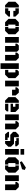

<svg xmlns="http://www.w3.org/2000/svg" viewBox="3108 -3932 998 7253"><g transform="rotate(90 3606.5 -306.0)"><path d="M262.2 0H175.8L46.4 -129.4V-389.2L175.8 -518.6H262.2ZM296.4 -389.2V-518.6H478.5L607.9 -389.2V-311.5H392.1V-389.2ZM296.4 0V-121.1H392.1V-186H607.9V-129.4L478.5 0Z M1274.9 -129.4 1145.5 0H1001V-121.1H1054.7V-389.2H1001V-518.6H1145.5L1274.9 -389.2ZM910.6 -121.1H966.8V0H821.8L692.4 -129.4V-389.2L821.8 -518.6H966.8V-389.2H910.6Z M1379.4 0V-518.6H1595.7V0ZM1717.8 -389.2H1629.9V-450.2L1697.8 -518.6H1864.7L1934.1 -449.2V0H1717.8ZM2056.2 -389.2H1968.3V-449.2L2034.7 -518.6H2166.5L2272 -412.1V0H2056.2Z M2369.6 172.9V-518.6H2585.4V172.9ZM2714.8 -389.2H2619.6V-454.6L2683.1 -518.6H2801.3L2931.2 -389.2V-129.4L2801.3 0H2619.6V-121.1H2714.8Z M3370.6 -389.2H3278.8V-445.8L3351.1 -518.6H3481.9L3586.9 -397.5V-263.2H3370.6ZM3028.3 0V-518.6H3244.1V0Z M3864.7 0H3778.3L3648.9 -129.4V-389.2L3778.3 -518.6H3864.7ZM3898.9 -208V-298.3H4012.7V-389.2H3898.9V-518.6H4082L4211.4 -389.2V-208ZM3898.9 0V-121.1H4189V-64.9L4124.5 0Z M4303.2 0V-518.6H4521V0ZM4648.9 -389.2H4556.2V-445.8L4628.4 -518.6H4748.5L4865.2 -401.9V0H4648.9Z M5078.1 -518.6H5164.6V-335.4H5410.6L5522.9 -222.2V-121.1L5402.3 0H5307.1V-195.8H5073.7L4961.4 -303.7V-402.3ZM5177.2 -95.2H5272.9V0L5050.8 -0.5L4960.9 -106.9V-148.4H5177.2ZM5307.1 -423.3H5198.7V-518.6H5428.2L5505.4 -441.4V-382.8H5307.1Z M5607.9 -518.6H5824.2V0H5607.9ZM5607.9 -720.7H5824.2V-583H5607.9Z M6504.4 -129.4 6375 0H6230.5V-121.1H6284.2V-389.2H6230.5V-518.6H6375L6504.4 -389.2ZM6140.1 -121.1H6196.3V0H6051.3L5921.9 -129.4V-389.2L6051.3 -518.6H6196.3V-389.2H6140.1ZM6311 -784.7 6400.9 -743.2 6374.5 -640.1 6104 -558.6 6073.7 -630.4Z M6601.6 0V-518.6H6819.3V0ZM6947.3 -389.2H6854.5V-445.8L6926.8 -518.6H7046.9L7163.6 -401.9V0H6947.3Z"/></g></svg>

Font: Black Ops One
Style: Regular
Weight: 400
Designer: James Grieshaber
Foundry: James Grieshaber
Version: Version 1.002